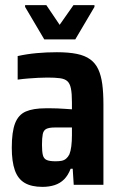

<svg xmlns="http://www.w3.org/2000/svg" viewBox="-20 -722 469 750"><path d="M146 8Q103 8 76.5 -7.5Q50 -23 38 -57Q26 -91 26 -145Q26 -207 39 -240.5Q52 -274 81 -286.5Q110 -299 158 -299Q168 -299 179.5 -299Q191 -299 204 -298.5Q217 -298 231 -297Q245 -296 261 -295V-322Q261 -357 257 -376.5Q253 -396 243 -405Q233 -414 214 -416.5Q195 -419 165 -419Q148 -419 129.5 -418Q111 -417 91 -415.5Q71 -414 49 -411V-503Q85 -511 123.5 -514.5Q162 -518 202 -518Q248 -518 280 -511.5Q312 -505 332.5 -490Q353 -475 364 -451Q375 -427 379.5 -393.5Q384 -360 384 -314V0H268L264 -63H256Q246 -37 230.5 -21.5Q215 -6 193.5 1Q172 8 146 8ZM197 -92Q211 -92 221 -94Q231 -96 238.5 -102.5Q246 -109 251 -119Q256 -131 258.5 -150.5Q261 -170 261 -194V-224H194Q172 -224 161 -218.5Q150 -213 147 -198Q144 -183 144 -156Q144 -130 147.5 -116Q151 -102 162.5 -97Q174 -92 197 -92ZM153 -568 78 -695V-702H161L213 -625L267 -702H349V-695L274 -568Z"/></svg>

Font: Saira Condensed
Style: Bold
Weight: 700
Width: 3
Designer: Hector Gatti with collaboration of the Omnibus-Type team
Foundry: Omnibus-Type
Version: Version 1.101